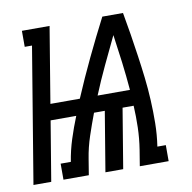

<svg xmlns="http://www.w3.org/2000/svg" viewBox="-85 -584 650 649"><g transform="rotate(-10 239.5 -260.0)"><path d="M-21 0 56 -465H31V-520H126L83 -260H184Q212 -326 243 -391Q274 -456 307 -520H378Q385 -482 391 -444Q397 -406 402.5 -368Q408 -330 412.5 -291.5Q417 -253 419 -213.5Q421 -174 420.5 -134.5Q420 -95 414 -55H443V0H344L353 -55Q359 -93 360 -130.5Q361 -168 359 -205H321L287 0H226L260 -205H223Q209 -168 196.5 -130.5Q184 -93 178 -55L169 0H82V-55H117Q123 -93 135 -130.5Q147 -168 162 -205H74L40 0ZM356 -260Q352 -308 346 -356Q340 -404 333 -452Q310 -404 287.5 -356.5Q265 -309 245 -260Z"/></g></svg>

Font: Iosevka Curly Slab Light
Style: Italic
Weight: 300
Italic angle: -9°
Monospace: yes
Designer: Belleve Invis
Foundry: Belleve Invis
Version: Version 22.1.2; ttfautohint (v1.8.4)